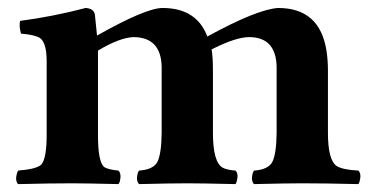

<svg xmlns="http://www.w3.org/2000/svg" viewBox="-20 -464 945 486"><path d="M228 -122.1Q228 -53.2 244.1 -41Q253.9 -34.7 279.8 -32.2Q288.1 -23.9 283.2 -4.4Q281.7 0 279.8 2Q193.4 0 163.1 0Q109.9 0 26.9 2H25.9Q17.6 -6.3 22.9 -25.4Q24.4 -29.8 25.9 -32.2Q74.2 -36.1 85 -47.9Q98.1 -64 98.1 -122.1V-309.1Q98.1 -356.4 80.6 -368.2Q67.4 -376 33.2 -378.9Q27.8 -397 30.8 -411.1Q115.7 -422.4 196.8 -443.8Q217.8 -442.4 220.2 -426.8Q220.2 -425.3 225.6 -374Q348.6 -443.4 391.1 -443.8Q470.7 -443.8 500 -382.8Q502.9 -377 504.9 -371.6Q630.4 -440.4 684.1 -443.8Q790 -443.8 806.6 -334.5Q810.1 -311 810.1 -284.2V-127.9Q810.1 -59.1 832 -43.9Q847.2 -34.2 887.2 -32.2Q895.5 -23.9 890.1 -4.4Q888.7 0 887.2 2Q800.8 0 745.1 0Q705.6 0 623 2Q614.7 -6.3 619.6 -25.4Q621.1 -29.8 623 -32.2Q659.2 -34.7 669.4 -54.2Q679.7 -75.2 680.2 -127.9V-294.9Q678.7 -369.1 611.8 -370.1Q578.1 -370.1 521.5 -341.8Q518.1 -339.8 515.6 -338.9Q519 -320.3 519 -284.2V-127.9Q519 -53.7 543.5 -39.6Q554.7 -33.7 576.2 -32.2Q584.5 -23.9 579.1 -4.4Q577.6 0 576.2 2Q489.7 0 454.1 0Q414.6 0 332 2Q323.7 -6.3 328.6 -25.4Q330.1 -29.8 332 -32.2Q368.2 -34.7 378.4 -54.2Q388.7 -75.2 389.2 -127.9V-294.9Q387.7 -369.1 318.8 -370.1Q283.2 -369.1 228 -335.9Q228 -325.7 228 -321.3Z"/></svg>

Font: Linux Libertine O
Style: Bold
Weight: 700
Designer: Philipp H. Poll
Foundry: Philipp H. Poll
Version: Version 5.0.0